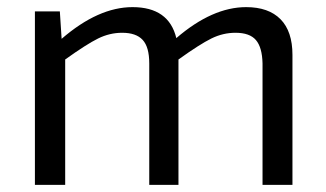

<svg xmlns="http://www.w3.org/2000/svg" viewBox="-20 -519 916 539"><path d="M671 -499Q734 -499 767.5 -465Q801 -431 801 -365V0H717V-341Q716 -386 698.5 -406.5Q681 -427 641 -427Q606 -427 573.5 -411Q541 -395 481 -352V0H399V-341Q399 -387 380.5 -407Q362 -427 323 -427Q288 -427 255.5 -411Q223 -395 163 -352V0H78V-487H148L153 -410Q256 -499 352 -499Q454 -499 475 -412Q576 -499 671 -499Z"/></svg>

Font: Exo 2
Style: Regular
Weight: 400
Designer: Natanael Gama
Version: Version 1.001;PS 001.001;hotconv 1.0.70;makeotf.lib2.5.58329